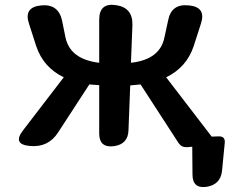

<svg xmlns="http://www.w3.org/2000/svg" viewBox="-20 -587 935 780"><path d="M761 9 740 11Q718 12 706 -5L551 -244L509 -240L502 -59Q501 -1 442 7Q383 14 383 -45V-241L343 -244L216 -49Q176 13 102 6Q29 0 74 -58L239 -273Q156 -313 127 -400L98 -490Q75 -558 147 -565Q217 -572 232 -504L246 -435Q265 -346 383 -332V-507Q383 -577 452 -566Q519 -556 518 -487L512 -332Q630 -345 648 -435L663 -504Q676 -573 747 -565H748Q819 -558 796 -490L767 -400Q738 -313 655 -273L840 -32L868 -33Q896 -34 893 -6L882 107Q876 163 819 172Q762 180 762 122Z"/></svg>

Font: MaokenZhuyuanTi
Style: Regular
Weight: 400
Designer: Fontworks Inc & LongZhuTi team: ZERO子、时光羊、荆南、频凡、刘鹏、Little White Dog、帆影Magmeta、奈白不弍、白日月球、ChaoTawei、雨三（排名不分先后）
Version: Version 1.000; 20230222